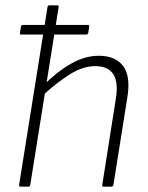

<svg xmlns="http://www.w3.org/2000/svg" viewBox="-20 -703 556 723"><path d="M59 -573Q54 -573 55 -579L59 -603Q60 -609 66 -609H311Q317 -609 316 -602L312 -578Q311 -576 309.5 -574.5Q308 -573 304 -573H142ZM58 0Q51 0 52 -7L159 -677Q160 -683 166 -683H195Q202 -683 201 -677L94 -7Q93 0 87 0ZM370 0Q364 0 365 -6L416 -330Q437 -454 338 -454Q293 -454 244.5 -424Q196 -394 139 -342L144 -382Q196 -434 248 -463.5Q300 -493 352 -493Q415 -493 444 -454Q473 -415 459 -333L407 -6Q405 0 399 0Z"/></svg>

Font: Sofia Sans Semi Condensed ExtraLight
Style: Italic
Weight: 250
Italic angle: -9°
Version: Version 4.100